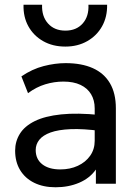

<svg xmlns="http://www.w3.org/2000/svg" viewBox="-20 -777 582 812"><path d="M215 15Q163 15 124.5 -4Q86 -23 65 -57.8Q44 -92.5 44 -140Q44 -179 64 -211.2Q84 -243.5 127 -264.8Q170 -286 238.5 -293.2Q307 -300.5 404 -290.5L406.5 -223Q331.5 -233 279 -230.8Q226.5 -228.5 194 -216.8Q161.5 -205 146.2 -185.8Q131 -166.5 131 -142.5Q131 -104 158.8 -82.2Q186.5 -60.5 235 -60.5Q276.5 -60.5 309.2 -75.8Q342 -91 361.2 -118.2Q380.5 -145.5 380.5 -181.5V-318.5Q380.5 -353 365.2 -378.5Q350 -404 320.5 -418Q291 -432 248 -432Q209.5 -432 171.5 -420.5Q133.5 -409 98.5 -383L70.5 -454Q116 -485 164.5 -497.5Q213 -510 257.5 -510Q325 -510 372.5 -488.8Q420 -467.5 445 -425Q470 -382.5 470 -319V0H385.5V-60Q360 -23.5 315 -4.2Q270 15 215 15ZM256.5 -580Q203 -580 162.5 -603Q122 -626 100 -665.8Q78 -705.5 79.5 -757H158Q156 -708 183 -677.8Q210 -647.5 256.5 -647.5Q303 -647.5 329.8 -677.8Q356.5 -708 354 -757H433Q434 -706 411.8 -666Q389.5 -626 349 -603Q308.5 -580 256.5 -580Z"/></svg>

Font: Geologica Roman Light
Style: Regular
Weight: 300
Designer: Sindre Bremnes, Frode Helland
Foundry: Monokrom Skriftforlag AS
Version: Version 1.010;gftools[0.9.28]